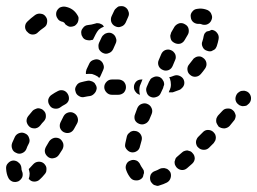

<svg xmlns="http://www.w3.org/2000/svg" viewBox="-38 -586 841 628"><path d="M519 -23Q516 -28 512 -31Q509 -34 504 -35Q499 -37 494 -36Q489 -36 485 -34Q476 -29 470 -27Q460 -24 455 -15Q451 -5 454 5Q455 9 459 13Q462 17 466 19Q471 21 476 22Q481 22 485 20Q496 17 508 11Q517 6 520 -4Q523 -14 519 -23ZM5 -61Q-5 -60 -12 -52Q-19 -45 -18 -34Q-17 -17 -11 -5Q-7 4 3 8Q12 11 22 7Q31 2 35 -7Q38 -17 34 -26Q32 -30 32 -37Q31 -48 23 -54Q16 -61 5 -61ZM56 0Q57 0 57 0Q64 8 74 8Q85 8 92 1Q100 -6 108 -16Q111 -19 113 -24Q114 -29 114 -34Q114 -39 112 -43Q109 -48 106 -51Q98 -58 87 -57Q77 -56 70 -48Q64 -41 58 -35Q57 -35 57 -34Q56 -33 56 -33Q58 -26 59 -19Q59 -9 56 -1Q56 0 56 0ZM389 -4Q380 -15 375 -29Q371 -39 375 -48Q379 -58 389 -61Q393 -63 398 -63Q403 -63 408 -61Q413 -59 416 -55Q419 -52 421 -47Q424 -41 427 -37Q430 -33 432 -29Q433 -25 433 -20Q431 -15 430 -9Q429 -7 428 -5Q426 -3 424 -1Q416 5 406 4Q396 4 389 -4ZM592 -85Q589 -89 585 -91Q580 -93 575 -94Q570 -94 565 -92Q561 -91 557 -87Q549 -80 542 -74Q538 -71 536 -67Q534 -62 533 -57Q533 -52 534 -48Q536 -43 539 -39Q546 -31 556 -30Q566 -29 574 -36Q582 -43 590 -50Q598 -57 599 -67Q599 -78 592 -85ZM109 -88Q110 -83 113 -79Q116 -75 120 -72Q129 -66 139 -69Q149 -71 155 -80Q160 -88 166 -97Q171 -106 169 -116Q166 -126 158 -132Q149 -137 139 -135Q129 -132 123 -124Q118 -115 113 -107Q110 -102 109 -97Q108 -93 109 -88ZM45 -149Q36 -154 26 -151Q16 -148 11 -139Q6 -128 2 -119Q0 -114 0 -109Q0 -104 2 -99Q3 -95 7 -91Q10 -88 15 -86Q24 -81 34 -85Q44 -89 48 -98Q51 -107 56 -116Q61 -125 57 -135Q54 -145 45 -149ZM375 -99Q378 -95 382 -92Q386 -89 391 -88Q401 -86 410 -92Q418 -97 420 -108Q422 -116 425 -126Q428 -136 423 -145Q418 -154 408 -157Q403 -158 398 -158Q393 -157 389 -155Q385 -152 381 -148Q378 -144 377 -140Q374 -128 372 -118Q371 -113 371 -108Q372 -103 375 -99ZM668 -136Q668 -141 666 -146Q664 -150 660 -154Q653 -161 642 -161Q632 -161 625 -153L610 -138Q607 -135 605 -130Q603 -126 603 -121Q603 -116 605 -111Q607 -106 611 -103Q618 -96 629 -96Q639 -96 646 -103L661 -118Q664 -122 666 -126Q668 -131 668 -136ZM170 -154Q180 -149 190 -152Q199 -155 204 -164L214 -182Q219 -191 216 -201Q213 -211 204 -216Q195 -221 185 -218Q175 -215 170 -206L161 -188Q156 -179 158 -169Q161 -159 170 -154ZM104 -225Q100 -229 96 -230Q91 -232 86 -232Q81 -231 77 -229Q72 -227 69 -224Q61 -215 54 -206Q48 -198 49 -188Q51 -178 59 -171Q63 -168 67 -167Q72 -166 77 -166Q82 -167 86 -169Q91 -172 94 -176Q99 -183 106 -190Q113 -198 112 -208Q112 -218 104 -225ZM733 -208Q732 -213 730 -217Q728 -222 724 -225Q717 -232 706 -231Q696 -231 689 -223L675 -208Q672 -204 670 -199Q669 -195 669 -190Q669 -185 672 -180Q674 -176 677 -172Q685 -166 696 -166Q706 -167 713 -174L726 -190Q730 -194 731 -198Q733 -203 733 -208ZM417 -181Q422 -179 427 -179Q431 -179 436 -181Q441 -183 444 -186Q448 -190 450 -194L458 -213Q462 -223 458 -232Q454 -242 444 -246Q440 -248 435 -248Q430 -248 425 -246Q420 -244 417 -241Q413 -237 411 -232L404 -213Q400 -204 403 -194Q407 -185 417 -181ZM184 -278Q179 -287 170 -290Q160 -293 151 -288Q141 -283 131 -276Q123 -271 120 -261Q118 -251 124 -242Q129 -233 139 -231Q150 -229 158 -234Q166 -240 174 -244Q184 -249 187 -259Q189 -269 184 -278ZM774 -284Q770 -287 766 -288Q761 -290 756 -289Q751 -289 747 -287Q742 -284 739 -281L738 -280Q732 -272 732 -262Q733 -251 741 -245Q745 -241 750 -240Q754 -238 759 -239Q764 -239 769 -241Q773 -244 776 -247L777 -248Q784 -256 783 -267Q782 -277 774 -284ZM450 -320 442 -302Q438 -293 442 -283Q445 -273 455 -269Q464 -265 474 -269Q484 -272 488 -282L496 -299V-301Q498 -305 499 -310Q499 -315 497 -320Q495 -324 492 -328Q488 -332 484 -334Q479 -336 474 -336Q469 -336 465 -334Q460 -332 456 -329Q453 -326 451 -321ZM273 -283Q276 -287 277 -291Q279 -296 278 -301Q277 -306 274 -310Q272 -315 268 -317Q264 -320 259 -321Q254 -323 249 -322Q238 -320 227 -317Q222 -316 218 -313Q214 -310 212 -306Q209 -302 208 -297Q207 -292 209 -287Q211 -277 220 -272Q229 -266 239 -269Q248 -271 257 -272Q262 -273 266 -276Q270 -279 273 -283ZM374 -301Q374 -311 367 -319Q359 -326 349 -326H328Q318 -326 311 -319Q303 -311 303 -301Q303 -291 311 -283Q318 -276 328 -276H349Q359 -276 367 -283Q374 -291 374 -301ZM425 -326H428L422 -311Q418 -303 418 -294Q417 -285 420 -276Q411 -278 406 -285Q400 -292 400 -301Q400 -311 407 -319Q414 -326 425 -326ZM563 -325Q565 -320 565 -315Q565 -310 563 -306Q561 -301 557 -298Q554 -294 549 -292Q539 -288 527 -284Q524 -284 520 -284Q517 -284 514 -284L516 -290L517 -291Q521 -300 521 -309Q521 -319 518 -328Q517 -331 515 -333Q523 -335 530 -338Q540 -342 549 -338Q559 -334 563 -325ZM281 -336Q284 -334 286 -331Q288 -333 289 -334Q290 -336 291 -338L299 -356Q304 -366 300 -375Q297 -385 287 -390Q278 -394 268 -390Q258 -387 254 -378L245 -359Q244 -355 243 -351Q243 -348 243 -344Q244 -344 245 -344Q254 -345 263 -344Q273 -341 281 -336ZM626 -397Q622 -400 618 -401Q613 -402 608 -401Q603 -400 599 -397Q595 -395 592 -390Q586 -383 581 -376Q574 -368 575 -358Q576 -347 584 -341Q592 -334 602 -335Q612 -336 619 -344Q626 -352 633 -362Q639 -371 637 -381Q635 -391 626 -397ZM495 -357Q504 -353 514 -357Q523 -361 527 -371L535 -390Q537 -394 537 -399Q537 -404 535 -409Q533 -413 529 -417Q526 -420 521 -422Q512 -426 502 -422Q493 -418 489 -408L481 -389Q477 -380 481 -370Q485 -361 495 -357ZM285 -427Q287 -422 290 -419Q294 -415 298 -413Q308 -408 317 -412Q327 -415 332 -425L340 -443Q345 -453 341 -462Q338 -472 328 -477Q324 -479 319 -479Q314 -479 309 -477Q305 -476 301 -472Q297 -469 295 -465L286 -446Q284 -441 284 -437Q284 -432 285 -427ZM657 -488Q656 -488 655 -488Q654 -488 653 -488Q650 -486 647 -485Q642 -484 638 -483Q634 -480 631 -476Q629 -472 628 -467Q627 -460 624 -451Q620 -442 625 -432Q629 -423 639 -420Q644 -418 649 -418Q654 -418 658 -421Q663 -423 666 -426Q669 -430 671 -435Q675 -447 677 -458Q679 -469 673 -477Q667 -486 657 -488ZM520 -461Q521 -456 524 -452Q528 -448 532 -446Q541 -441 551 -443Q561 -446 566 -455Q571 -464 576 -472Q581 -480 579 -491Q577 -501 568 -506Q559 -512 549 -510Q539 -507 533 -499Q528 -490 522 -480Q520 -475 519 -470Q519 -465 520 -461ZM302 -499Q302 -499 302 -499Q300 -502 298 -504Q296 -506 293 -507Q288 -510 283 -510Q278 -511 274 -509Q261 -505 249 -504Q239 -503 233 -494Q226 -486 228 -476Q228 -471 231 -467Q233 -462 237 -459Q241 -456 246 -455Q251 -454 256 -454Q261 -455 266 -456L275 -474Q279 -482 285 -489Q292 -495 302 -499ZM116 -512Q118 -523 112 -531Q106 -540 96 -541Q86 -543 77 -537Q70 -532 63 -526Q57 -521 52 -516Q48 -512 46 -508Q44 -503 44 -498Q44 -493 46 -489Q48 -484 52 -481Q59 -473 69 -473Q80 -473 87 -481Q90 -484 95 -488Q100 -492 106 -496Q115 -502 116 -512ZM339 -500Q349 -495 358 -499Q368 -502 373 -512L381 -530Q386 -540 382 -549Q379 -559 369 -564Q365 -566 360 -566Q355 -566 350 -565Q346 -563 342 -559Q338 -556 336 -552L327 -533Q323 -524 326 -514Q330 -504 339 -500ZM179 -504Q183 -501 188 -499Q193 -498 198 -499Q203 -500 207 -502Q211 -505 214 -509Q217 -513 218 -518Q219 -523 219 -528Q218 -533 215 -537Q202 -559 176 -564Q171 -565 166 -564Q161 -563 157 -561Q153 -558 150 -554Q147 -550 146 -545Q145 -540 146 -535Q147 -530 150 -526Q152 -522 156 -519Q161 -516 165 -515Q169 -515 170 -513Q172 -512 173 -511Q175 -506 179 -504ZM591 -548Q584 -540 586 -530Q587 -519 595 -513Q603 -507 614 -508Q615 -508 616 -508Q618 -508 620 -507Q629 -503 639 -506Q649 -510 653 -519Q658 -529 654 -538Q651 -548 641 -553Q629 -558 616 -558Q612 -558 607 -557Q597 -556 591 -548Z"/></svg>

Font: FRB American Cursive Guidelines Dashed Black
Style: Bold Italic
Weight: 900
Italic angle: -25°
Version: Version 2.0;Modular Font Editor K font №1